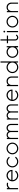

<svg xmlns="http://www.w3.org/2000/svg" viewBox="3638 -4436 791 8108"><g transform="rotate(-90 4034.0 -381.5)"><path d="M97 -488H147V-430Q203 -493 302 -493Q340 -493 375 -482L360 -434Q330 -443 301 -443Q252 -443 212 -418.5Q172 -394 147 -357V-14H97Z M679 -6Q628 -6 583 -25.5Q538 -45 504 -79Q470 -113 450.5 -158Q431 -203 431 -254Q431 -305 450.5 -350Q470 -395 504 -429Q538 -463 583 -482.5Q628 -502 679 -502Q726 -502 768.5 -484.5Q811 -467 843 -436.5Q875 -406 894 -364.5Q913 -323 913 -275L914 -250H482Q483 -210 498.5 -174.5Q514 -139 540.5 -112.5Q567 -86 603 -71Q639 -56 679 -56Q728 -56 771 -78.5Q814 -101 841 -142L882 -113Q848 -62 794.5 -34Q741 -6 679 -6ZM861 -300Q856 -334 839.5 -361.5Q823 -389 798.5 -409Q774 -429 743.5 -440Q713 -451 679 -451Q645 -451 613.5 -440Q582 -429 556.5 -409Q531 -389 513 -361Q495 -333 487 -300Z M1266 -6Q1215 -6 1170 -25.5Q1125 -45 1091 -79Q1057 -113 1037.5 -158Q1018 -203 1018 -254Q1018 -305 1037.5 -350Q1057 -395 1091 -429Q1125 -463 1170 -482.5Q1215 -502 1266 -502Q1327 -502 1381 -473.5Q1435 -445 1470 -394L1429 -366Q1401 -406 1358 -428.5Q1315 -451 1266 -451Q1225 -451 1189 -435.5Q1153 -420 1126 -393.5Q1099 -367 1083.5 -331Q1068 -295 1068 -254Q1068 -213 1083.5 -177Q1099 -141 1126 -114Q1153 -87 1189 -71.5Q1225 -56 1266 -56Q1315 -56 1358 -78.5Q1401 -101 1429 -142L1470 -113Q1435 -62 1381 -34Q1327 -6 1266 -6Z M1915 -25.5Q1870 -6 1819 -6Q1768 -6 1723 -25.5Q1678 -45 1644 -79Q1610 -113 1590.5 -158Q1571 -203 1571 -254Q1571 -305 1590.5 -350Q1610 -395 1644 -429Q1678 -463 1723 -482.5Q1768 -502 1819 -502Q1870 -502 1915 -482.5Q1960 -463 1994 -429Q2028 -395 2047.5 -350Q2067 -305 2067 -254Q2067 -203 2047.5 -158Q2028 -113 1994 -79Q1960 -45 1915 -25.5ZM1896 -435.5Q1860 -451 1819 -451Q1778 -451 1742 -435.5Q1706 -420 1679 -393.5Q1652 -367 1636.5 -331Q1621 -295 1621 -254Q1621 -213 1636.5 -177Q1652 -141 1679 -114Q1706 -87 1742 -71.5Q1778 -56 1819 -56Q1860 -56 1896 -71.5Q1932 -87 1959 -114Q1986 -141 2001.5 -177Q2017 -213 2017 -254Q2017 -295 2001.5 -331Q1986 -367 1959 -393.5Q1932 -420 1896 -435.5Z M2216 -488H2266V-436Q2305 -499 2389 -499Q2438 -499 2476.5 -476Q2515 -453 2537 -417Q2560 -455 2597 -478Q2634 -501 2684 -501Q2758 -501 2807.5 -450.5Q2857 -400 2857 -326V-14H2807V-326Q2807 -379 2771.5 -414.5Q2736 -450 2684 -450Q2630 -450 2596 -414Q2562 -378 2562 -323V-14H2511V-326Q2511 -379 2476 -414.5Q2441 -450 2389 -450Q2334 -450 2300 -414Q2266 -378 2266 -323V-14H2216Z M3040 -488H3090V-436Q3129 -499 3213 -499Q3262 -499 3300.5 -476Q3339 -453 3361 -417Q3384 -455 3421 -478Q3458 -501 3508 -501Q3582 -501 3631.5 -450.5Q3681 -400 3681 -326V-14H3631V-326Q3631 -379 3595.5 -414.5Q3560 -450 3508 -450Q3454 -450 3420 -414Q3386 -378 3386 -323V-14H3335V-326Q3335 -379 3300 -414.5Q3265 -450 3213 -450Q3158 -450 3124 -414Q3090 -378 3090 -323V-14H3040Z M4071 -6Q4020 -6 3975 -25.5Q3930 -45 3896 -79Q3862 -113 3842.5 -158Q3823 -203 3823 -254Q3823 -305 3842.5 -350Q3862 -395 3896 -429Q3930 -463 3975 -482.5Q4020 -502 4071 -502Q4118 -502 4160.5 -484.5Q4203 -467 4235 -436.5Q4267 -406 4286 -364.5Q4305 -323 4305 -275L4306 -250H3874Q3875 -210 3890.5 -174.5Q3906 -139 3932.5 -112.5Q3959 -86 3995 -71Q4031 -56 4071 -56Q4120 -56 4163 -78.5Q4206 -101 4233 -142L4274 -113Q4240 -62 4186.5 -34Q4133 -6 4071 -6ZM4253 -300Q4248 -334 4231.5 -361.5Q4215 -389 4190.5 -409Q4166 -429 4135.5 -440Q4105 -451 4071 -451Q4037 -451 4005.5 -440Q3974 -429 3948.5 -409Q3923 -389 3905 -361Q3887 -333 3879 -300Z M4451 -488H4501V-423Q4524 -459 4565.5 -479.5Q4607 -500 4659 -500Q4745 -500 4802 -441Q4859 -382 4859 -296V-14H4809V-296Q4809 -362 4765 -406Q4721 -450 4655 -450Q4588 -450 4544.5 -404.5Q4501 -359 4501 -291V-14H4451Z M5249 -6Q5198 -6 5153 -25.5Q5108 -45 5074 -79Q5040 -113 5020.5 -158Q5001 -203 5001 -254Q5001 -305 5020.5 -350Q5040 -395 5074 -429Q5108 -463 5153 -482.5Q5198 -502 5249 -502Q5276 -502 5304 -495.5Q5332 -489 5358.5 -476Q5385 -463 5408 -445Q5431 -427 5446 -404V-756H5497V-14H5447L5446 -104Q5431 -81 5408 -63Q5385 -45 5358.5 -32Q5332 -19 5304 -12.5Q5276 -6 5249 -6ZM5326 -435.5Q5290 -451 5249 -451Q5208 -451 5172 -435.5Q5136 -420 5109 -393.5Q5082 -367 5066.5 -331Q5051 -295 5051 -254Q5051 -213 5066.5 -177Q5082 -141 5109 -114Q5136 -87 5172 -71.5Q5208 -56 5249 -56Q5290 -56 5326 -71.5Q5362 -87 5389 -114Q5416 -141 5431.5 -177Q5447 -213 5447 -254Q5447 -295 5431.5 -331Q5416 -367 5389 -393.5Q5362 -420 5326 -435.5Z M5894 -502Q5921 -502 5949 -495.5Q5977 -489 6003.5 -476Q6030 -463 6053 -445Q6076 -427 6091 -404V-494H6141L6142 -14H6091V-104Q6076 -81 6053 -63Q6030 -45 6003.5 -32Q5977 -19 5949 -12.5Q5921 -6 5894 -6Q5843 -6 5798 -25.5Q5753 -45 5719 -79Q5685 -113 5665.5 -158Q5646 -203 5646 -254Q5646 -305 5665.5 -350Q5685 -395 5719 -429Q5753 -463 5798 -482.5Q5843 -502 5894 -502ZM5711.5 -331Q5696 -295 5696 -254Q5696 -213 5711.5 -177Q5727 -141 5754 -114Q5781 -87 5817 -71.5Q5853 -56 5894 -56Q5935 -56 5971 -71.5Q6007 -87 6034 -114Q6061 -141 6076.5 -177Q6092 -213 6092 -254Q6092 -295 6076.5 -331Q6061 -367 6034 -393.5Q6007 -420 5971 -435.5Q5935 -451 5894 -451Q5853 -451 5817 -435.5Q5781 -420 5754 -393.5Q5727 -367 5711.5 -331Z M6377 -438V-133Q6377 -79 6413 -42.5Q6449 -6 6504 -6Q6546 -6 6579 -28Q6612 -50 6630 -84L6586 -108Q6558 -56 6504 -56Q6472 -56 6449.5 -78.5Q6427 -101 6427 -133V-438H6586V-488H6427V-757H6377V-488H6262V-438Z M6755 -634Q6771 -634 6782 -623Q6793 -612 6793 -596Q6793 -579 6782 -568Q6771 -557 6755 -557Q6738 -557 6727 -568Q6716 -579 6716 -596Q6716 -612 6727 -623Q6738 -634 6755 -634ZM6729 -488H6780V-14H6729Z M7270 -25.5Q7225 -6 7174 -6Q7123 -6 7078 -25.5Q7033 -45 6999 -79Q6965 -113 6945.5 -158Q6926 -203 6926 -254Q6926 -305 6945.5 -350Q6965 -395 6999 -429Q7033 -463 7078 -482.5Q7123 -502 7174 -502Q7225 -502 7270 -482.5Q7315 -463 7349 -429Q7383 -395 7402.5 -350Q7422 -305 7422 -254Q7422 -203 7402.5 -158Q7383 -113 7349 -79Q7315 -45 7270 -25.5ZM7251 -435.5Q7215 -451 7174 -451Q7133 -451 7097 -435.5Q7061 -420 7034 -393.5Q7007 -367 6991.5 -331Q6976 -295 6976 -254Q6976 -213 6991.5 -177Q7007 -141 7034 -114Q7061 -87 7097 -71.5Q7133 -56 7174 -56Q7215 -56 7251 -71.5Q7287 -87 7314 -114Q7341 -141 7356.5 -177Q7372 -213 7372 -254Q7372 -295 7356.5 -331Q7341 -367 7314 -393.5Q7287 -420 7251 -435.5Z M7572 -488H7622V-423Q7645 -459 7686.5 -479.5Q7728 -500 7780 -500Q7866 -500 7923 -441Q7980 -382 7980 -296V-14H7930V-296Q7930 -362 7886 -406Q7842 -450 7776 -450Q7709 -450 7665.5 -404.5Q7622 -359 7622 -291V-14H7572Z"/></g></svg>

Font: Leon Sans
Style: Light
Weight: 300
Designer: Jongmin Kim
Version: Version 1.2